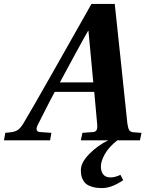

<svg xmlns="http://www.w3.org/2000/svg" viewBox="-44 -712 738 974"><path d="M259.8 -293.9H429.2L404.8 -555.2H402.8Q392.1 -538.1 335.9 -434.8Q279.8 -331.5 259.8 -293.9ZM-23.9 0 -17.1 -38.1 9.8 -41Q32.7 -43.5 46.6 -53Q60.5 -62.5 75.2 -86.9Q109.9 -144 226.1 -349.1L419.9 -691.9H538.1L571.8 -375Q575.7 -338.4 586.9 -230.5Q598.1 -122.6 602.1 -85.9Q605.5 -62.5 611.1 -52.5Q616.7 -42.5 632.8 -41L673.8 -38.1L666 0H550.8Q507.3 34.7 487.5 70.3Q467.8 106 467.8 132.8Q467.8 157.7 479.7 172.9Q491.7 188 517.1 188Q540 188 566.9 174.8L581.1 202.1Q521.5 242.2 474.1 242.2Q446.8 242.2 426.5 236.6Q406.2 231 395 222.4Q383.8 213.9 377 200.9Q370.1 188 368.2 176.5Q366.2 165 366.2 150.9Q366.2 112.3 409.4 68.6Q452.6 24.9 504.9 0H366.2L374 -38.1L425.8 -42Q440.4 -42.5 445.6 -51.5Q450.7 -60.5 449.2 -79.1L434.1 -246.1H233.9Q215.3 -212.4 185.5 -153.3Q155.8 -94.2 147.9 -79.1Q130.4 -43.5 161.1 -42L216.8 -38.1L210 0Z"/></svg>

Font: Linguistics Pro
Style: Bold Italic
Weight: 700
Italic angle: -12°
Designer: Stefan Peev, Context Ltd
Foundry: Stefan Peev, Context Ltd
Version: Version 001.000